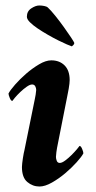

<svg xmlns="http://www.w3.org/2000/svg" viewBox="-20 -672 350 700"><path d="M107 -311Q108 -314 110 -327Q112 -340 112 -344Q112 -351 108.5 -357.5Q105 -364 97 -364Q89 -364 77 -355.5Q65 -347 54 -336.5Q43 -326 34.5 -316Q26 -306 25 -304Q20 -304 15.5 -315Q11 -326 11 -331Q17 -343 35 -363.5Q53 -384 75.5 -403.5Q98 -423 122.5 -437.5Q147 -452 167 -452Q197 -452 215.5 -433.5Q234 -415 234 -380Q234 -369 230.5 -348.5Q227 -328 225 -320L188 -133Q187 -130 185.5 -117Q184 -104 184 -100Q184 -93 187 -85.5Q190 -78 198 -78Q206 -78 218 -87Q230 -96 241 -107Q252 -118 260.5 -128Q269 -138 270 -140Q275 -140 279.5 -129Q284 -118 284 -113Q278 -101 259.5 -80.5Q241 -60 218 -40.5Q195 -21 169.5 -6.5Q144 8 124 8Q99 8 79.5 -8.5Q60 -25 60 -63Q60 -68 61 -77Q62 -86 63.5 -95.5Q65 -105 66.5 -113Q68 -121 69 -124ZM242 -503Q238 -504 224 -510Q210 -516 192 -525Q174 -534 154 -545.5Q134 -557 117 -568.5Q100 -580 89 -591Q78 -602 78 -611Q78 -631 94 -641.5Q110 -652 123 -652Q133 -652 142 -650Q151 -648 154 -645Q165 -635 181.5 -614.5Q198 -594 213 -573Q228 -552 239 -535.5Q250 -519 251 -515Q250 -510 247 -507.5Q244 -505 242 -503Z"/></svg>

Font: Vermiglione
Style: Bold Italic
Weight: 700
Italic angle: -11°
Version: Version 1.000